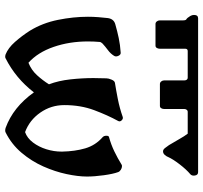

<svg xmlns="http://www.w3.org/2000/svg" viewBox="-42 -736 782 739"><g transform="rotate(90 349.5 -366.0)"><path d="M58 -678Q58 -690 53.5 -692Q49 -694 41 -707Q37 -714 37 -721Q37 -737 50 -737H642Q653 -737 655 -725Q657 -713 650 -707Q632 -692 612 -666Q592 -640 584 -622Q582 -616 576 -609Q570 -602 562 -602Q555 -602 549 -610Q543 -618 538 -625Q524 -648 514 -666Q504 -684 494 -697H409Q405 -697 402 -693Q399 -689 399 -684V-606Q399 -600 396 -595Q393 -590 387 -590H303Q297 -590 293 -595Q289 -600 289 -606V-684Q289 -689 286.5 -693Q284 -697 279 -697H176Q167 -697 167 -687V-589Q167 -583 164 -578Q161 -573 155 -573H72Q66 -573 62 -578Q58 -583 58 -589ZM49 -389Q52 -412 72 -418Q100 -426 126 -431.5Q152 -437 182 -439Q190 -440 194.5 -430Q199 -420 194 -413Q186 -400 172.5 -390Q159 -380 147 -369Q146 -368 143.5 -364.5Q141 -361 141 -359Q139 -336 139 -313Q139 -242 160 -181Q181 -120 221 -84Q249 -95 269 -117Q289 -139 304 -163Q290 -200 285 -245.5Q280 -291 280 -334Q280 -359 281 -384Q281 -392 286 -404Q291 -416 299 -417Q325 -421 360.5 -428Q396 -435 430 -447Q437 -449 443 -442.5Q449 -436 445 -429Q423 -389 403.5 -337Q384 -285 384 -222Q384 -171 413 -129.5Q442 -88 488 -71Q511 -79 528 -101.5Q545 -124 554 -153Q563 -182 563 -211Q563 -213 563 -214Q562 -263 550.5 -302.5Q539 -342 507 -370Q502 -375 502 -384Q502 -393 507 -394Q536 -402 562 -414.5Q588 -427 614 -443Q616 -444 619 -444Q626 -444 633 -439.5Q640 -435 642 -429Q649 -410 654 -374Q659 -338 659 -309Q659 -275 649.5 -230.5Q640 -186 620 -141Q600 -96 567.5 -57.5Q535 -19 489 4Q483 7 472 4Q392 -25 335 -105Q281 -35 204 4Q199 7 189 4Q164 -6 141 -32Q118 -58 98 -89Q68 -138 56 -197.5Q44 -257 44 -313Q44 -333 45.5 -352.5Q47 -372 49 -389Z"/></g></svg>

Font: Triodion
Style: Regular
Weight: 400
Version: Version 1.201; ttfautohint (v1.8.4.7-5d5b)